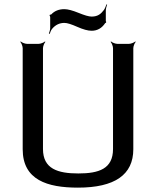

<svg xmlns="http://www.w3.org/2000/svg" viewBox="-20 -850 716 880"><path d="M339 -55C245 -55 177 -76 177 -167V-629C177 -638 183 -653 188 -658L186 -660C181 -655 166 -649 157 -649H104C95 -649 80 -655 75 -660L73 -658C78 -653 84 -638 84 -629V-166C84 -25 197 10 337 10C506 10 591 -49 591 -166V-629C591 -638 597 -653 602 -658L600 -660C595 -655 580 -649 571 -649H518C509 -649 494 -655 489 -660L487 -658C492 -653 498 -638 498 -629V-167C498 -76 433 -55 339 -55ZM400 -774C387 -774 367 -780 340 -791C313 -802 291 -808 275 -808C250 -808 230 -800 215 -784C213 -783 210 -782 209 -783L207 -779C208 -778 210 -774 210 -772V-721C210 -713 206 -702 204 -696L208 -695C210 -701 213 -711 219 -718C234 -736 253 -745 275 -745C288 -745 307 -739 334 -727C361 -715 383 -709 400 -709C426 -709 447 -721 462 -744C463 -745 465 -746 465 -745L467 -749C467 -749 465 -752 465 -753V-802C465 -812 469 -822 471 -829L468 -830C465 -823 462 -812 456 -804C443 -787 429 -774 400 -774Z"/></svg>

Font: Gamestation Storm
Style: Regular
Weight: 400
Designer: Jonas Hecksher
Foundry: Jonas Hecksher, Playtypeª, e-types AS
Version: Version 1.003